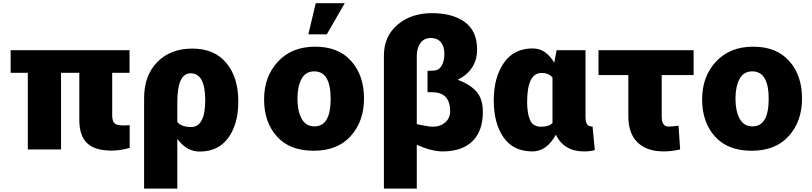

<svg xmlns="http://www.w3.org/2000/svg" viewBox="-20 -874 4941 1169"><path d="M44.9 -430.7V-568.4H768.6V-430.7H663.1V-172.9Q663.1 -136.7 677.2 -123.5Q691.4 -110.4 729.5 -110.4L769.5 -111.3V26.4Q711.9 43 659.2 43Q558.6 43 510.7 -2Q462.9 -46.9 462.9 -144.5V-430.7H351.6V36.1H149.4V-430.7Z M857.4 274.4V-276.4Q857.4 -414.1 937.5 -496.1Q1017.6 -578.1 1151.4 -578.1Q1285.2 -578.1 1357.9 -490.7Q1430.7 -403.3 1430.7 -259.8V-252Q1430.7 -119.1 1370.1 -35.2Q1309.6 48.8 1195.3 48.8Q1116.2 48.8 1059.6 -28.3V274.4ZM1059.6 -130.9Q1085.9 -100.6 1143.6 -100.6Q1229.5 -100.6 1229.5 -264.2Q1229.5 -427.7 1140.6 -427.7Q1059.6 -427.7 1059.6 -252Z M1666 -43Q1587.9 -129.9 1587.9 -269Q1587.9 -408.2 1672.4 -499Q1756.8 -589.8 1898.9 -589.8Q2041 -589.8 2118.7 -502Q2196.3 -414.1 2196.3 -274.9Q2196.3 -135.7 2115.7 -45.9Q2035.2 43.9 1889.6 43.9Q1744.1 43.9 1666 -43ZM1894.5 -104.5Q1993.2 -104.5 1993.2 -272Q1993.2 -439.5 1893.6 -439.5Q1840.8 -439.5 1815.9 -393.6Q1791 -347.7 1791 -272.9Q1791 -198.2 1816.4 -151.4Q1841.8 -104.5 1894.5 -104.5ZM1857.4 -665 1902.3 -854.5H2079.1L1969.7 -665Z M2317.4 274.4V-535.2Q2317.4 -652.3 2399.9 -723.1Q2482.4 -793.9 2609.4 -793.9Q2736.3 -793.9 2810.5 -739.3Q2884.8 -684.6 2884.8 -573.2Q2884.8 -447.3 2766.6 -388.7Q2841.8 -360.4 2880.9 -316.4Q2919.9 -272.5 2919.9 -192.4Q2919.9 -76.2 2856.4 -14.2Q2793 47.9 2674.8 47.9Q2608.4 47.9 2517.6 7.8V274.4ZM2517.6 -118.2Q2526.4 -117.2 2559.6 -109.9Q2592.8 -102.5 2616.2 -102.5Q2660.2 -102.5 2690.4 -128.4Q2720.7 -154.3 2720.7 -196.3Q2720.7 -312.5 2610.4 -312.5H2583V-442.4L2621.1 -444.3Q2652.3 -445.3 2668.9 -473.6Q2685.5 -502 2685.5 -546.9Q2685.5 -591.8 2664.1 -617.2Q2642.6 -642.6 2602.5 -642.6Q2562.5 -642.6 2540 -612.3Q2517.6 -582 2517.6 -533.2Z M3223.6 -579.1Q3303.7 -579.1 3354.5 -492.2L3369.1 -568.4H3544.9V-166Q3544.9 -129.9 3555.2 -116.7Q3565.4 -103.5 3587.9 -103.5Q3589.8 -103.5 3587.9 -102.5L3601.6 39.1Q3578.1 47.9 3535.2 47.9Q3414.1 47.9 3364.3 -53.7Q3308.6 47.9 3221.7 47.9Q3105.5 47.9 3045.9 -37.6Q2986.3 -123 2986.3 -262.7Q2986.3 -402.3 3047.4 -490.7Q3108.4 -579.1 3223.6 -579.1ZM3189.5 -252.9Q3189.5 -182.6 3207.5 -142.6Q3225.6 -102.5 3273.9 -102.5Q3322.3 -102.5 3343.8 -125V-401.4Q3322.3 -429.7 3277.3 -429.7Q3189.5 -429.7 3189.5 -252.9Z M3624 -417V-568.4H4203.1V-417H4008.8V-164.1Q4008.8 -103.5 4049.8 -103.5Q4069.3 -103.5 4111.3 -108.4L4121.1 36.1Q4067.4 47.9 4021.5 47.9Q3918 47.9 3861.8 -6.8Q3805.7 -61.5 3805.7 -165V-417Z M4333 -43Q4254.9 -129.9 4254.9 -269Q4254.9 -408.2 4339.4 -499Q4423.8 -589.8 4565.9 -589.8Q4708 -589.8 4785.6 -502Q4863.3 -414.1 4863.3 -274.9Q4863.3 -135.7 4782.7 -45.9Q4702.1 43.9 4556.6 43.9Q4411.1 43.9 4333 -43ZM4561.5 -104.5Q4660.2 -104.5 4660.2 -272Q4660.2 -439.5 4560.5 -439.5Q4507.8 -439.5 4482.9 -393.6Q4458 -347.7 4458 -272.9Q4458 -198.2 4483.4 -151.4Q4508.8 -104.5 4561.5 -104.5Z"/></svg>

Font: GenEi M Gothic v2 Black
Style: Regular
Weight: 900
Version: Version 2.0